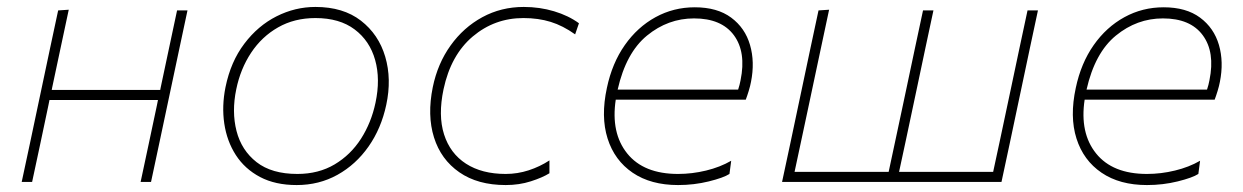

<svg xmlns="http://www.w3.org/2000/svg" viewBox="-20 -524 3580 553"><path d="M42.5 0Q54.5 -56.5 65.8 -108.8Q77 -161 89.5 -221L100 -270.5Q113 -332 124.2 -385Q135.5 -438 147.5 -494L178 -496Q166 -439.5 154.5 -385.8Q143 -332 130 -270.5L129 -265H441.5L442.5 -270.5Q455.5 -332 466.8 -385Q478 -438 490 -494H520Q508 -438 496.8 -385Q485.5 -332 472.5 -270.5L462 -221Q449.5 -161 438.2 -108.8Q427 -56.5 415 0H385Q397 -56.5 408.2 -108.8Q419.5 -161 432 -221L435 -236H122.5L119.5 -221Q107 -161 95.8 -108.8Q84.5 -56.5 72.5 0Z M834.5 9Q773 9 729 -14.2Q685 -37.5 659.2 -77.5Q633.5 -117.5 626 -168Q618.5 -218.5 629.5 -273Q644.5 -346.5 683.8 -398.2Q723 -450 776.5 -477Q830 -504 888.5 -504Q968.5 -504 1019.5 -464.5Q1070.5 -425 1089.5 -360.8Q1108.5 -296.5 1092.5 -222Q1078 -154 1041.5 -102Q1005 -50 952 -20.5Q899 9 834.5 9ZM836.5 -23Q897.5 -23 943.8 -50.5Q990 -78 1019.8 -124.5Q1049.5 -171 1061.5 -228Q1076 -296 1060.5 -351.2Q1045 -406.5 1001.5 -439.2Q958 -472 888.5 -472Q828 -472 781 -445.2Q734 -418.5 703.2 -372Q672.5 -325.5 660.5 -267Q647 -202.5 661.2 -146.8Q675.5 -91 719 -57Q762.5 -23 836.5 -23Z M1436.5 9Q1356 9 1303 -27.8Q1250 -64.5 1230 -128.2Q1210 -192 1226.5 -273Q1240.5 -341 1277.8 -393Q1315 -445 1369.2 -474.5Q1423.5 -504 1488.5 -504Q1534.5 -504 1576 -491.5Q1617.5 -479 1647.5 -457L1636.5 -425Q1601.5 -450 1566 -461Q1530.5 -472 1487.5 -472Q1404.5 -472 1341.5 -418.8Q1278.5 -365.5 1257.5 -267Q1241.5 -191.5 1259 -136.8Q1276.5 -82 1322.2 -52.5Q1368 -23 1436.5 -23Q1470.5 -23 1502.8 -33.5Q1535 -44 1562.5 -62V-25Q1542.5 -12.5 1509 -1.8Q1475.5 9 1436.5 9Z M1933 9Q1854.5 9 1802.2 -26.5Q1750 -62 1730 -125Q1710 -188 1728 -271Q1743 -342 1779.5 -394Q1816 -446 1868 -474.5Q1920 -503 1981 -503Q2046 -503 2086 -473.2Q2126 -443.5 2140.2 -394.5Q2154.5 -345.5 2143 -288Q2141 -277 2136.5 -262.2Q2132 -247.5 2128 -237H1753.5Q1739 -141 1786.5 -82Q1834 -23 1933 -23Q1973.5 -23 2013.8 -32.8Q2054 -42.5 2086 -61L2081 -23Q2064 -12 2021.5 -1.5Q1979 9 1933 9ZM1979 -471Q1904 -471 1843.5 -421.5Q1783 -372 1759 -266H2106Q2110.5 -279.5 2113 -293Q2129.5 -374 2093.8 -422.5Q2058 -471 1979 -471Z M2232.5 0Q2244.5 -56.5 2255.8 -108.8Q2267 -161 2279.5 -221L2290 -270.5Q2303 -332 2314.2 -385Q2325.5 -438 2337.5 -494L2368 -496Q2356 -439.5 2344.5 -385.8Q2333 -332 2320 -270.5L2309.5 -221Q2298 -167.5 2288.5 -122.5Q2279 -77.5 2268.5 -29H2539.5Q2550 -77.5 2559.5 -122.5Q2569 -167.5 2580.5 -221L2591 -270.5Q2604 -332 2615.2 -385Q2626.5 -438 2638.5 -494H2668.5Q2656.5 -438 2645.2 -385Q2634 -332 2621 -270.5L2610.5 -221Q2599 -167 2589.5 -122Q2580 -77 2569.5 -29H2840.5Q2851 -77 2860.5 -122Q2870 -167 2881.5 -221L2892 -270.5Q2905 -332 2916.2 -385Q2927.5 -438 2939.5 -494H2969.5Q2957.5 -438 2946.2 -385Q2935 -332 2922 -270.5L2911.5 -221Q2899 -161 2887.8 -108.8Q2876.5 -56.5 2864.5 0Z M3283.5 9Q3205 9 3152.8 -26.5Q3100.5 -62 3080.5 -125Q3060.5 -188 3078.5 -271Q3093.5 -342 3130 -394Q3166.5 -446 3218.5 -474.5Q3270.5 -503 3331.5 -503Q3396.5 -503 3436.5 -473.2Q3476.5 -443.5 3490.8 -394.5Q3505 -345.5 3493.5 -288Q3491.5 -277 3487 -262.2Q3482.5 -247.5 3478.5 -237H3104Q3089.5 -141 3137 -82Q3184.5 -23 3283.5 -23Q3324 -23 3364.2 -32.8Q3404.5 -42.5 3436.5 -61L3431.5 -23Q3414.5 -12 3372 -1.5Q3329.5 9 3283.5 9ZM3329.5 -471Q3254.5 -471 3194 -421.5Q3133.5 -372 3109.5 -266H3456.5Q3461 -279.5 3463.5 -293Q3480 -374 3444.2 -422.5Q3408.5 -471 3329.5 -471Z"/></svg>

Font: Commissioner Thin
Style: Italic
Weight: 100
Italic angle: -12°
Designer: Kostas Bartsokas
Foundry: Kostas Bartsokas
Version: Version 1.000; ttfautohint (v1.8.3)